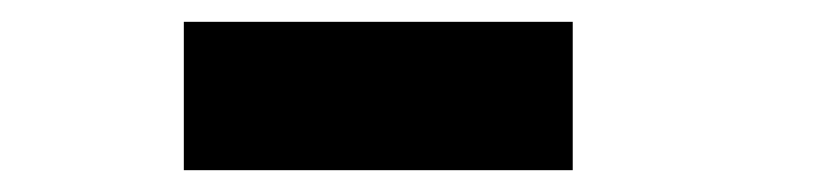

<svg xmlns="http://www.w3.org/2000/svg" viewBox="-20 -392 750 176"><path d="M148.5 -372H505V-236H148.5Z"/></svg>

Font: League Mono ExtraBold
Style: Regular
Weight: 800
Width: 6
Designer: Tyler Finck
Foundry: The League of Moveable Type / Tyler Finck
Version: Version 2.210